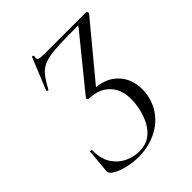

<svg xmlns="http://www.w3.org/2000/svg" viewBox="-193 -761 876 876"><g transform="rotate(-45 245.0 -322.5)"><path d="M187 12Q148 12 107.5 1.5Q67 -9 46 -27Q41 -32 38.5 -36Q36 -40 37 -51L47 -162Q47 -164 52.5 -164Q58 -164 58 -160Q58 -102 81.5 -68Q105 -34 139 -19Q173 -4 206 -4Q247 -4 274 -22.5Q301 -41 318 -72.5Q335 -104 343 -142Q362 -236 324 -286.5Q286 -337 212 -337Q209 -337 206.5 -342Q204 -347 207 -350L411 -601Q416 -608 409 -608Q344 -608 300 -606.5Q256 -605 227 -599.5Q198 -594 178.5 -582Q159 -570 143.5 -548.5Q128 -527 111 -495Q110 -494 105.5 -496.5Q101 -499 102 -501L165 -655Q166 -658 171 -656Q176 -654 175 -650Q170 -634 178 -629.5Q186 -625 221 -625Q249 -625 272.5 -625Q296 -625 323.5 -625Q351 -625 389 -625Q427 -625 484 -625Q488 -625 489.5 -619Q491 -613 489 -611L266 -342L250 -352Q316 -352 356 -322.5Q396 -293 409.5 -247Q423 -201 412 -151Q402 -108 379 -77Q356 -46 325 -26.5Q294 -7 258.5 2.5Q223 12 187 12Z"/></g></svg>

Font: Cormorant
Style: Italic
Weight: 400
Italic angle: -10°
Designer: Christian Thalmann (Catharsis Fonts)
Foundry: Catharsis Fonts
Version: Version 4.000